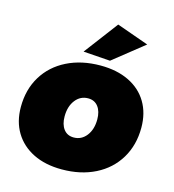

<svg xmlns="http://www.w3.org/2000/svg" viewBox="-115 -876 885 979"><g transform="rotate(15 327.0 -386.0)"><path d="M388 -780 557 -720 395 -591 253 -601ZM638 -302Q638 -210 595.5 -139.5Q553 -69 476.5 -30.5Q400 8 300 8Q213 8 149.5 -23.5Q86 -55 51.5 -112Q17 -169 17 -246Q17 -338 59.5 -408Q102 -478 179 -516.5Q256 -555 356 -555Q443 -555 506.5 -524Q570 -493 604 -436Q638 -379 638 -302ZM245 -257Q245 -215 264 -190Q283 -165 317 -165Q358 -165 384 -198.5Q410 -232 410 -285Q410 -327 391 -352Q372 -377 338 -377Q297 -377 271 -343.5Q245 -310 245 -257Z"/></g></svg>

Font: TypoPRO Montserrat
Style: Italic
Weight: 900
Italic angle: -11.3°
Designer: Julieta Ulanovsky
Foundry: Julieta Ulanovsky
Version: Version 6.001